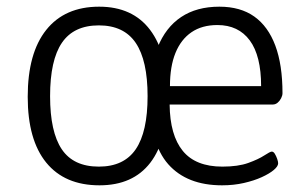

<svg xmlns="http://www.w3.org/2000/svg" viewBox="-20 -549 920 575"><path d="M278 6Q174 6 118.5 -62Q63 -130 63 -259Q63 -390 118.5 -459.5Q174 -529 277 -529Q377 -529 429.5 -459.5Q482 -390 482 -259Q482 -129 430 -61.5Q378 6 278 6ZM276 -50Q351 -50 386.5 -102Q422 -154 422 -261Q422 -368 386.5 -420.5Q351 -473 276 -473Q201 -473 165.5 -421Q130 -369 130 -261Q130 -154 165 -102Q200 -50 276 -50ZM645 6Q540 6 484 -57Q428 -120 428 -259Q428 -347 452 -407Q476 -467 522.5 -498Q569 -529 637 -529Q700 -529 741.5 -499.5Q783 -470 804.5 -412.5Q826 -355 826 -270Q826 -263 822 -255Q818 -247 811.5 -241.5Q805 -236 797 -236H488Q489 -144 527.5 -97Q566 -50 646 -50Q693 -50 723.5 -61Q754 -72 771.5 -83.5Q789 -95 794 -95Q799 -95 803 -88.5Q807 -82 810 -73.5Q813 -65 813 -60Q813 -51 800 -40Q787 -29 764 -18.5Q741 -8 710.5 -1Q680 6 645 6ZM489 -291H762Q762 -382 728 -428Q694 -474 631 -474Q585 -474 553.5 -452.5Q522 -431 505.5 -390.5Q489 -350 489 -291Z"/></svg>

Font: Asap Light
Style: Regular
Weight: 300
Designer: Pablo Cosgaya
Foundry: Omnibus-Type
Version: Version 3.001